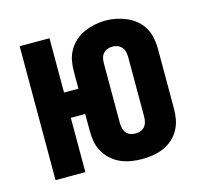

<svg xmlns="http://www.w3.org/2000/svg" viewBox="-85 -633 770 734"><g transform="rotate(-15 300.0 -266.0)"><path d="M392 8Q370 8 348.5 4.5Q327 1 307.5 -7.5Q288 -16 271.5 -30.5Q255 -45 244 -64Q233 -83 229 -104Q225 -125 225 -147V-215H168V0H50V-530H168V-315H225V-383Q225 -405 229 -426Q233 -447 244 -466Q255 -485 271.5 -499.5Q288 -514 307.5 -522.5Q327 -531 348.5 -535.5Q370 -540 392 -540Q413 -540 434.5 -535.5Q456 -531 475.5 -522.5Q495 -514 512 -499.5Q529 -485 539.5 -466Q550 -447 554 -426Q558 -405 558 -383V-147Q558 -125 554 -104Q550 -83 539.5 -64Q529 -45 512.5 -30.5Q496 -16 476 -7.5Q456 1 434.5 4.5Q413 8 392 8ZM392 -93Q402 -93 412 -96.5Q422 -100 428.5 -108Q435 -116 437.5 -126.5Q440 -137 440 -147V-383Q440 -393 437.5 -403.5Q435 -414 428 -422Q421 -430 411 -433.5Q401 -437 391 -437Q381 -437 371 -433Q361 -429 354.5 -421Q348 -413 346 -403Q344 -393 344 -383V-147Q344 -137 346.5 -126.5Q349 -116 355.5 -108Q362 -100 371.5 -96.5Q381 -93 392 -93Z"/></g></svg>

Font: Iosevka Curly Extended
Style: Bold
Weight: 700
Width: 7
Monospace: yes
Designer: Belleve Invis
Foundry: Belleve Invis
Version: Version 11.1.0; ttfautohint (v1.8.3)